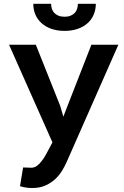

<svg xmlns="http://www.w3.org/2000/svg" viewBox="-20 -760 640 994"><path d="M147 213.4Q187 213.4 216.6 199.7Q246.1 186 266.6 166.5Q287.6 146.5 301.8 123Q315.9 99.6 324.7 79.6L592.8 -528.3H453.1L329.1 -210.9L308.1 -156.2L291.5 -212.4L165.5 -528.3H26.9L251.5 -22.9L219.2 37.6Q213.4 48.3 208.5 56.2Q203.6 64 193.8 76.2Q184.6 88.4 171.4 98.4Q158.2 108.4 141.6 108.4Q134.3 108.4 121.6 107.7Q108.9 106.9 99.6 106.9L83.5 204.1Q99.1 208.5 114 210.9Q128.9 213.4 147 213.4ZM476.1 -740.2H383.3Q383.3 -727.5 379.4 -715.1Q375.5 -702.6 367.7 -693.8Q358.9 -684.6 345.9 -679Q333 -673.3 314.5 -673.3Q295.4 -673.3 282.2 -679Q269 -684.6 260.7 -693.4Q252.4 -702.6 248.5 -714.8Q244.6 -727.1 244.6 -740.2H152.3Q152.3 -709.5 163.6 -683.6Q174.8 -657.7 196.3 -639.2Q216.8 -620.6 246.8 -610.4Q276.9 -600.1 314.5 -600.1Q351.6 -600.1 381.6 -610.4Q411.6 -620.6 432.6 -639.2Q453.6 -657.7 464.8 -683.6Q476.1 -709.5 476.1 -740.2Z"/></svg>

Font: Roboto Mono SemiBold
Style: Regular
Weight: 600
Monospace: yes
Designer: Google
Version: Version 3.000